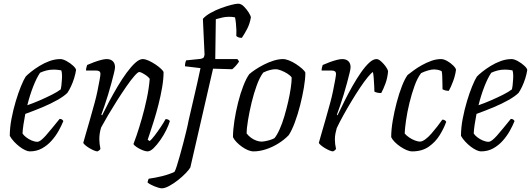

<svg xmlns="http://www.w3.org/2000/svg" viewBox="-20 -820 2876 1040"><path d="M141 0Q131 0 116 -7Q101 -14 85.5 -26Q70 -38 56 -53Q42 -68 33 -84Q33 -129 42.5 -178Q52 -227 65.5 -272Q79 -317 93.5 -352.5Q108 -388 119 -405Q128 -415 148 -431Q168 -447 194 -463Q220 -479 249 -489.5Q278 -500 307 -500Q321 -500 341 -489Q361 -478 376 -464Q391 -450 392 -441Q389 -420 381.5 -396Q374 -372 364 -351Q354 -330 345 -317Q327 -299 291 -278.5Q255 -258 209.5 -239Q164 -220 117 -203Q111 -172 107 -145Q103 -118 102 -97Q108 -87 121.5 -76.5Q135 -66 151.5 -59Q168 -52 182 -52Q191 -52 202 -60.5Q213 -69 227.5 -85Q242 -101 260.5 -124Q279 -147 303 -176Q311 -176 316 -172.5Q321 -169 323 -164Q313 -139 297 -110.5Q281 -82 258.5 -57Q236 -32 207 -16Q178 0 141 0ZM128 -250Q160 -261 194.5 -276Q229 -291 260 -306.5Q291 -322 309 -336Q311 -345 312.5 -356Q314 -367 314 -374Q316 -392 316 -409.5Q316 -427 312 -439Q301 -441 290.5 -442Q280 -443 272 -443Q249 -443 230.5 -438Q212 -433 197 -426Q178 -398 159.5 -350.5Q141 -303 128 -250Z M508 0Q501 0 489 -5Q477 -10 464.5 -17.5Q452 -25 442.5 -33Q433 -41 431 -46Q435 -60 444 -92Q453 -124 466 -168Q479 -212 492 -261Q501 -293 508 -327.5Q515 -362 519.5 -387Q524 -412 524 -419Q524 -430 517.5 -434Q511 -438 499 -438H446Q446 -446 448 -454Q450 -462 452 -468Q470 -476 489 -483Q508 -490 526.5 -495Q545 -500 558 -500Q579 -500 591 -488.5Q603 -477 603 -456Q603 -447 597.5 -424.5Q592 -402 584 -372Q576 -342 566 -309Q556 -276 546 -247Q536 -218 529 -199L533 -195Q550 -230 571.5 -270.5Q593 -311 617 -351.5Q641 -392 665.5 -425.5Q690 -459 712.5 -479.5Q735 -500 753 -500Q767 -500 785.5 -491.5Q804 -483 822 -471Q840 -459 852.5 -447Q865 -435 866 -429Q866 -392 858 -345.5Q850 -299 838 -252Q826 -205 813 -164Q800 -123 791 -96Q782 -69 780 -63L791 -56Q801 -64 817.5 -85.5Q834 -107 851 -132.5Q868 -158 877 -175Q887 -175 893 -171Q899 -167 900 -164Q894 -143 880.5 -115.5Q867 -88 848.5 -61.5Q830 -35 812 -17.5Q794 0 779 0Q768 0 751 -7Q734 -14 720 -23.5Q706 -33 703 -40Q708 -52 720.5 -88.5Q733 -125 748 -177Q763 -229 775 -285.5Q787 -342 791 -393Q784 -403 772.5 -411Q761 -419 750.5 -424.5Q740 -430 734 -430Q727 -430 708 -408.5Q689 -387 664.5 -351.5Q640 -316 614.5 -276Q589 -236 566 -197Q543 -158 528 -130Q523 -115 520.5 -98.5Q518 -82 518 -66Q518 -53 519.5 -41Q521 -29 524 -14Q523 -11 519.5 -7.5Q516 -4 508 0Z M857 200Q850 200 839 197Q828 194 816 189Q804 184 794 178.5Q784 173 779 168Q781 161 782.5 155.5Q784 150 786 148Q822 143 858.5 134Q895 125 925 111Q931 101 938 78Q945 55 954 24Q963 -7 972 -42Q981 -77 989 -109.5Q997 -142 1002 -169Q1017 -235 1033.5 -305Q1050 -375 1066 -451L982 -461Q982 -472 984 -480.5Q986 -489 988 -493L1066 -501Q1077 -503 1081.5 -507Q1086 -511 1088 -524L1079 -718Q1094 -735 1120.5 -750Q1147 -765 1177 -776Q1207 -787 1232.5 -793.5Q1258 -800 1270 -800Q1286 -800 1301 -785Q1316 -770 1327 -752.5Q1338 -735 1339 -726Q1333 -691 1319 -664Q1305 -637 1290 -615Q1278 -615 1271 -618Q1264 -621 1260 -625Q1261 -637 1260.5 -655.5Q1260 -674 1258 -693.5Q1256 -713 1253 -726Q1245 -728 1236.5 -728.5Q1228 -729 1220 -729Q1201 -729 1184.5 -725Q1168 -721 1149 -716L1146 -500H1266L1275 -487Q1269 -477 1258.5 -465Q1248 -453 1238 -445L1134 -448L1011 87Q1005 98 987 117Q969 136 945 155Q921 174 897 187Q873 200 857 200Z M1354 0Q1339 0 1322.5 -7Q1306 -14 1290 -25.5Q1274 -37 1261 -50.5Q1248 -64 1242 -77Q1242 -116 1249.5 -165Q1257 -214 1269.5 -264Q1282 -314 1298 -355Q1314 -396 1330 -418Q1342 -429 1363 -443Q1384 -457 1409.5 -470Q1435 -483 1462 -491.5Q1489 -500 1513 -500Q1527 -500 1546 -492.5Q1565 -485 1584 -472.5Q1603 -460 1617 -447.5Q1631 -435 1634 -426Q1634 -392 1626 -345Q1618 -298 1605.5 -249Q1593 -200 1577 -157Q1561 -114 1544 -88Q1520 -63 1488 -43Q1456 -23 1421 -11.5Q1386 0 1354 0ZM1396 -53Q1404 -53 1417.5 -55.5Q1431 -58 1445 -62.5Q1459 -67 1467 -72Q1481 -89 1495 -120.5Q1509 -152 1520.5 -191Q1532 -230 1541 -269.5Q1550 -309 1555 -343.5Q1560 -378 1560 -400Q1553 -411 1537 -421Q1521 -431 1503.5 -438Q1486 -445 1472 -445Q1459 -445 1441.5 -440.5Q1424 -436 1406 -427Q1387 -402 1371 -358.5Q1355 -315 1343 -265Q1331 -215 1323.5 -170Q1316 -125 1316 -97Q1326 -84 1339.5 -74Q1353 -64 1368.5 -58.5Q1384 -53 1396 -53Z M1784 0Q1777 0 1765 -5Q1753 -10 1740.5 -17.5Q1728 -25 1718.5 -33Q1709 -41 1707 -46Q1711 -60 1720 -92Q1729 -124 1742 -168Q1755 -212 1768 -261Q1777 -293 1784 -327.5Q1791 -362 1795.5 -387Q1800 -412 1800 -419Q1800 -430 1793.5 -434Q1787 -438 1775 -438H1722Q1722 -446 1724 -454Q1726 -462 1728 -468Q1746 -476 1765 -483Q1784 -490 1802.5 -495Q1821 -500 1834 -500Q1855 -500 1867 -488.5Q1879 -477 1879 -456Q1879 -447 1873.5 -424.5Q1868 -402 1860 -372Q1852 -342 1842 -309Q1832 -276 1822 -247Q1812 -218 1805 -199L1808 -195Q1825 -230 1845.5 -271.5Q1866 -313 1889 -353.5Q1912 -394 1935 -427Q1958 -460 1979.5 -480Q2001 -500 2019 -500Q2029 -500 2039.5 -491.5Q2050 -483 2059.5 -472Q2069 -461 2075.5 -450Q2082 -439 2082 -433Q2079 -398 2068 -368Q2057 -338 2045 -316Q2034 -316 2024 -318Q2014 -320 2008 -324Q2008 -333 2007 -353Q2006 -373 2004.5 -395Q2003 -417 2000 -430Q1991 -425 1972 -402Q1953 -379 1930 -344.5Q1907 -310 1883.5 -271Q1860 -232 1839 -194Q1818 -156 1804 -126Q1800 -112 1797 -97Q1794 -82 1794 -64Q1794 -52 1795.5 -39.5Q1797 -27 1800 -14Q1799 -11 1795.5 -7.5Q1792 -4 1784 0Z M2213 0Q2199 0 2182.5 -7Q2166 -14 2149 -25.5Q2132 -37 2118.5 -50.5Q2105 -64 2099 -77Q2099 -118 2107.5 -167.5Q2116 -217 2129 -266Q2142 -315 2157.5 -354.5Q2173 -394 2188 -414Q2201 -424 2220.5 -438.5Q2240 -453 2265 -467Q2290 -481 2316.5 -490.5Q2343 -500 2369 -500Q2384 -500 2402.5 -489.5Q2421 -479 2435 -465Q2449 -451 2450 -442Q2446 -411 2434 -379Q2422 -347 2411 -328Q2400 -328 2391.5 -330.5Q2383 -333 2377 -336Q2377 -348 2376.5 -368Q2376 -388 2375.5 -407Q2375 -426 2372 -435Q2361 -440 2350.5 -442Q2340 -444 2333 -444Q2317 -444 2297 -438Q2277 -432 2261 -424Q2241 -398 2225.5 -355Q2210 -312 2198 -263Q2186 -214 2179.5 -169Q2173 -124 2172 -97Q2182 -85 2197 -75Q2212 -65 2228 -59Q2244 -53 2254 -53Q2267 -53 2283.5 -65Q2300 -77 2316.5 -96Q2333 -115 2349 -135.5Q2365 -156 2376 -172Q2384 -172 2389.5 -168.5Q2395 -165 2397 -160Q2385 -126 2362 -88.5Q2339 -51 2302.5 -25.5Q2266 0 2213 0Z M2585 0Q2575 0 2560 -7Q2545 -14 2529.5 -26Q2514 -38 2500 -53Q2486 -68 2477 -84Q2477 -129 2486.5 -178Q2496 -227 2509.5 -272Q2523 -317 2537.5 -352.5Q2552 -388 2563 -405Q2572 -415 2592 -431Q2612 -447 2638 -463Q2664 -479 2693 -489.5Q2722 -500 2751 -500Q2765 -500 2785 -489Q2805 -478 2820 -464Q2835 -450 2836 -441Q2833 -420 2825.5 -396Q2818 -372 2808 -351Q2798 -330 2789 -317Q2771 -299 2735 -278.5Q2699 -258 2653.5 -239Q2608 -220 2561 -203Q2555 -172 2551 -145Q2547 -118 2546 -97Q2552 -87 2565.5 -76.5Q2579 -66 2595.5 -59Q2612 -52 2626 -52Q2635 -52 2646 -60.5Q2657 -69 2671.5 -85Q2686 -101 2704.5 -124Q2723 -147 2747 -176Q2755 -176 2760 -172.5Q2765 -169 2767 -164Q2757 -139 2741 -110.5Q2725 -82 2702.5 -57Q2680 -32 2651 -16Q2622 0 2585 0ZM2572 -250Q2604 -261 2638.5 -276Q2673 -291 2704 -306.5Q2735 -322 2753 -336Q2755 -345 2756.5 -356Q2758 -367 2758 -374Q2760 -392 2760 -409.5Q2760 -427 2756 -439Q2745 -441 2734.5 -442Q2724 -443 2716 -443Q2693 -443 2674.5 -438Q2656 -433 2641 -426Q2622 -398 2603.5 -350.5Q2585 -303 2572 -250Z"/></svg>

Font: Texturina 12pt ExtraLight
Style: Italic
Weight: 250
Italic angle: -11°
Designer: Guillermo Torres Carreño
Foundry: Omnibus-Type
Version: Version 1.002